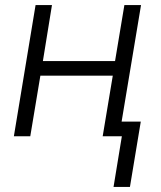

<svg xmlns="http://www.w3.org/2000/svg" viewBox="-20 -540 640 761"><path d="M430 201 463 0H387L427 -240H140L100 0H35L121 -520H186L150 -298H436L473 -520H539L462 -58H538L495 201Z"/></svg>

Font: Iosevka SS04 Light Extended
Style: Italic
Weight: 300
Width: 7
Italic angle: -9°
Monospace: yes
Designer: Belleve Invis
Foundry: Belleve Invis
Version: Version 19.0.0; ttfautohint (v1.8.4)